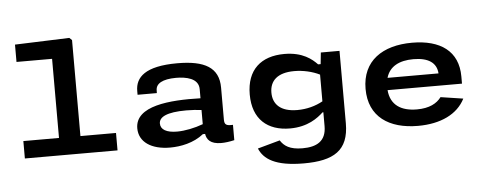

<svg xmlns="http://www.w3.org/2000/svg" viewBox="-58 -933 3226 1285"><g transform="rotate(-5 1555.0 -291.0)"><path d="M77.5 0H700V-117H461V-762L444 -778L78 -765V-648.5H317V-117H77.5Z M1148.5 -546C933 -546 866 -476.5 866 -384.5V-359H995.5L996 -377.5C996 -422.5 1040 -449 1131.5 -449.5C1197 -449.5 1283.5 -435 1283.5 -360V-299C1075.5 -305.5 844.5 -286 844.5 -135.5C844.5 -43.5 926.5 12 1052.5 12C1124 12 1211.5 -5 1278.5 -58.5H1293.5C1299 -21 1323 11.5 1396 11.5C1422 11.5 1452 7.5 1484.5 0V-103C1439 -100.5 1427 -109 1427 -143.5V-358C1427 -493.5 1332.5 -546 1148.5 -546ZM998 -154C998 -198 1049.5 -226.5 1182 -226.5C1218.5 -226.5 1254 -224 1283.5 -220V-125C1227 -104 1161.5 -90.5 1108 -90.5C1037.5 -90.5 998 -113.5 998 -154Z M1614 -295C1614 -129 1712.5 -45.5 1863.5 -45.5C1983 -45.5 2051.5 -99 2089 -134H2094.5V-41C2094.5 60.5 2030 94 1935 94C1849.5 94 1811.5 66.5 1787 28L1637 69.5C1667 141 1741.5 195.5 1935 195.5C2135.5 195.5 2238 136 2238 -47.5V-534H2112.5L2104.5 -456.5H2087.5C2052.5 -493 1991.5 -545.5 1868 -545.5C1711.5 -545.5 1614 -461.5 1614 -295ZM1759.5 -295C1759.5 -373.5 1810 -425.5 1924 -425.5C1984.5 -425.5 2046 -411 2094.5 -387V-207.5C2045.5 -180 1985.5 -164 1923 -164C1809 -164 1759.5 -218 1759.5 -295Z M2389.5 -265C2389.5 -77 2524 12 2718.5 12C2870.5 12 2984.5 -42.5 3035.5 -143.5L2884.5 -166.5C2854.5 -126.5 2804.5 -98.5 2720.5 -98.5C2615 -98.5 2544 -142.5 2535.5 -244H3035.5V-292C3035.5 -463 2916 -546 2726 -546C2527 -546 2389.5 -453 2389.5 -265ZM2542.5 -326C2564 -401.5 2631 -435.5 2725.5 -435.5C2825.5 -435.5 2880.5 -398 2885 -326Z"/></g></svg>

Font: Monaspace Neon Wide
Style: Bold
Weight: 700
Width: 7
Designer: Riley Cran & the Lettermatic Team
Foundry: Lettermatic
Version: Version 1.000 (Monaspace Neon)